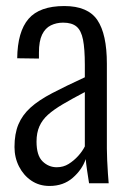

<svg xmlns="http://www.w3.org/2000/svg" viewBox="-20 -607 425 636"><path d="M144 9Q110 9 84 -8.5Q58 -26 43 -55.5Q28 -85 28 -120Q28 -164 41 -195Q54 -226 81 -250.5Q108 -275 153 -298.5Q198 -322 261 -351V-392Q261 -445 255 -475.5Q249 -506 233.5 -519Q218 -532 189 -532Q167 -532 148.5 -523Q130 -514 119.5 -492.5Q109 -471 109 -433V-413L37 -414Q38 -502 74.5 -544.5Q111 -587 193 -587Q271 -587 302.5 -540.5Q334 -494 334 -396V-115Q334 -100 335 -76.5Q336 -53 337.5 -32Q339 -11 340 0H275Q272 -19 268.5 -42.5Q265 -66 264 -80Q252 -45 221 -18Q190 9 144 9ZM168 -53Q190 -53 207.5 -64Q225 -75 239 -90.5Q253 -106 261 -122V-302Q219 -280 188.5 -262Q158 -244 139 -227Q120 -210 110.5 -188.5Q101 -167 101 -138Q101 -92 121 -72.5Q141 -53 168 -53Z"/></svg>

Font: Oswald Light
Style: Regular
Weight: 300
Designer: Vernon Adams
Foundry: Vernon Adams
Version: Version 4.103;gftools[0.9.33.dev8+g029e19f]